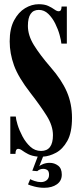

<svg xmlns="http://www.w3.org/2000/svg" viewBox="-20 -731 386 912"><path d="M190 161Q166 161 143.2 155Q120.5 149 113 145L123.5 120Q129 123.5 144.5 128.8Q160 134 174.5 134Q190.5 134 201.8 125Q213 116 213 99.5Q213 82 204.5 76.5Q196 71 185.5 71Q169 71 157 82L133.5 80L159 13Q131 10 113.8 1Q96.5 -8 85.8 -16Q75 -24 66.5 -24Q53.5 -24 53.5 0H29V-177.5H55Q55.5 -165 63.5 -138.5Q71.5 -112 86.8 -83.2Q102 -54.5 124 -34.2Q146 -14 175 -14Q231.5 -14 231.5 -89Q231.5 -133.5 201.8 -181Q172 -228.5 125 -289Q67 -363.5 46.5 -420.5Q26 -477.5 26 -534.5Q26 -595 46.8 -634Q67.5 -673 99 -692Q130.5 -711 164 -711Q191.5 -711 209.2 -702.8Q227 -694.5 238.5 -686Q250 -677.5 259 -677.5Q265.5 -677.5 268.8 -682.2Q272 -687 272.5 -700H297.5V-524H271.5Q270.5 -538.5 263.2 -565Q256 -591.5 242.5 -618.8Q229 -646 209.5 -665Q190 -684 164.5 -684Q112.5 -684 112.5 -608Q112.5 -563 141.2 -516.5Q170 -470 221 -411Q273 -351.5 297.5 -295Q322 -238.5 322 -171Q322 -101.5 300 -62Q278 -22.5 246.2 -5.5Q214.5 11.5 184.5 13L166.5 58.5Q170.5 54 184.8 48.2Q199 42.5 216 42.5Q238.5 42.5 256 55.8Q273.5 69 273.5 98.5Q273.5 128 250.2 144.5Q227 161 190 161Z"/></svg>

Font: Imbue 50pt ExtraBold
Style: Regular
Weight: 800
Designer: Tyler Finck
Foundry: Etcetera Type Company
Version: Version 1.102; ttfautohint (v1.8.3)